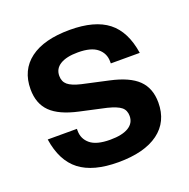

<svg xmlns="http://www.w3.org/2000/svg" viewBox="-104 -644 741 754"><g transform="rotate(-20 266.0 -267.0)"><path d="M36 -169H158V-161Q158 -127 184 -105.5Q210 -84 267 -84Q317 -84 343.5 -100Q370 -116 370 -146Q370 -170 354 -183Q338 -196 298 -206L189 -230Q111 -247 75.5 -282Q40 -317 40 -377Q40 -457 98 -500.5Q156 -544 264 -544Q368 -544 423 -501Q478 -458 492 -365H371V-373Q371 -407 345 -428.5Q319 -450 264 -450Q216 -450 190 -434Q164 -418 164 -388Q164 -364 180 -350.5Q196 -337 234 -328L343 -304Q422 -287 458 -252Q494 -217 494 -157Q494 -77 435 -33.5Q376 10 267 10Q162 10 106 -33Q50 -76 36 -169Z"/></g></svg>

Font: Mozilla Headline BETA SemiBold
Style: Regular
Weight: 600
Designer: Studio DRAMA
Foundry: Studio DRAMA
Version: Version 0.100